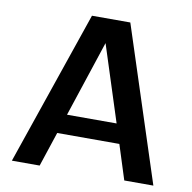

<svg xmlns="http://www.w3.org/2000/svg" viewBox="-79 -779 859 858"><g transform="rotate(10 351.0 -350.0)"><path d="M540 0 490 -157H208L156 0H30L270 -700H444L672 0ZM351 -590 237 -245H462Z"/></g></svg>

Font: Fivo Sans Med
Style: Regular
Weight: 450
Designer: Alexander Slobzheninov
Foundry: Alexander Slobzheninov
Version: 1.0